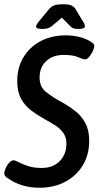

<svg xmlns="http://www.w3.org/2000/svg" viewBox="-23 -876 463 902"><path d="M162 6Q120 6 83 -5Q46 -16 18 -36Q9 -40 3 -47Q-3 -54 -3 -61Q-3 -71 3.5 -86Q10 -101 20.5 -112Q31 -123 40 -123Q48 -123 65 -114Q82 -105 108.5 -96Q135 -87 173 -87Q226 -87 257.5 -119Q289 -151 289 -201Q289 -231 274.5 -251.5Q260 -272 236.5 -287Q213 -302 187 -316Q153 -335 123.5 -357Q94 -379 76 -412Q58 -445 58 -495Q58 -559 87.5 -607.5Q117 -656 168.5 -683Q220 -710 287 -710Q319 -710 351 -702Q383 -694 405 -679Q420 -670 420 -661Q420 -651 413 -636Q406 -621 396 -609Q386 -597 378 -597Q367 -597 343.5 -607.5Q320 -618 276 -618Q225 -618 194 -589Q163 -560 163 -512Q163 -468 193 -444Q223 -420 269 -395Q303 -376 331.5 -353.5Q360 -331 378 -298Q396 -265 396 -214Q396 -149 366 -99.5Q336 -50 283.5 -22Q231 6 162 6ZM175 -740Q146 -740 146 -751Q146 -754 150.5 -762Q155 -770 166 -783L209 -835Q219 -846 232.5 -851Q246 -856 273 -856Q299 -856 311 -851Q323 -846 331 -835L362 -783Q369 -773 372.5 -765.5Q376 -758 376 -753Q376 -740 347 -740Q334 -740 325 -742Q316 -744 308 -752L268 -793L220 -753Q210 -745 199.5 -742.5Q189 -740 175 -740Z"/></svg>

Font: Asap Condensed Condensed Medium
Style: Italic
Weight: 500
Width: 3
Italic angle: -6°
Designer: Pablo Cosgaya
Foundry: Omnibus-Type
Version: Version 3.001; ttfautohint (v1.8.4.7-5d5b)